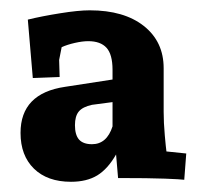

<svg xmlns="http://www.w3.org/2000/svg" viewBox="-20 -797 394 374"><path d="M118.2 -442.9Q72.3 -442.9 46.1 -468.5Q20 -494.1 20 -538.1Q20 -615.2 106.9 -627.9L199.2 -642.1V-661.1Q199.2 -690.9 187.5 -703.9Q175.8 -716.8 151.9 -716.8Q140.6 -716.8 125.7 -713.4Q110.8 -710 100.1 -705.1L95.2 -680.2L96.2 -647L43.9 -645L34.2 -758.8Q62 -765.6 97.4 -771.2Q132.8 -776.9 154.8 -776.9Q221.7 -776.9 260.3 -746.3Q298.8 -715.8 298.8 -664.1V-579.1Q298.8 -558.1 301 -533.4Q303.2 -508.8 304.2 -502L342.8 -498L338.9 -446.8Q332 -447.8 301.5 -449Q271 -450.2 210 -450.2L206.1 -496.1Q189.9 -467.8 169.4 -455.3Q148.9 -442.9 118.2 -442.9ZM126 -553.2Q126 -534.2 134 -525.1Q142.1 -516.1 159.2 -516.1Q188 -516.1 199.2 -550.8V-598.1L159.2 -592.8Q141.1 -588.9 133.5 -579.8Q126 -570.8 126 -553.2Z"/></svg>

Font: Sura
Style: Bold
Weight: 700
Designer: Carolina Giovagnoli
Foundry: Huerta Tipografica
Version: Version 1.002;PS 001.002;hotconv 1.0.70;makeotf.lib2.5.58329